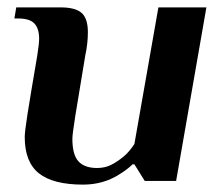

<svg xmlns="http://www.w3.org/2000/svg" viewBox="-20 -490 607 520"><path d="M47 -119Q47 -133 54.5 -181Q62 -229 81 -340Q86 -372 86 -385Q86 -413 73 -426.5Q60 -440 29 -440H19L24 -470H144Q184 -470 201 -455Q218 -440 218 -403Q218 -372 211 -340Q192 -227 184 -176.5Q176 -126 176 -114Q176 -71 192.5 -53Q209 -35 243 -35Q264 -35 281 -43.5Q298 -52 316 -67Q331 -80 344 -100L409 -470H539L457 0H372L344 -45H339Q325 -31 302 -17Q259 10 205 10Q124 10 85.5 -20.5Q47 -51 47 -119Z"/></svg>

Font: Philosopher
Style: Bold Italic
Weight: 700
Italic angle: -10°
Designer: Jovanny Lemonad
Foundry: Jovanny Lemonad
Version: Version 2.000